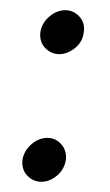

<svg xmlns="http://www.w3.org/2000/svg" viewBox="-20 -356 215 376"><path d="M59 -293Q57 -274 68.5 -262Q80 -250 96 -250Q112 -250 127 -262Q142 -274 144 -293Q147 -311 135.5 -323.5Q124 -336 108 -336Q91 -336 76.5 -323.5Q62 -311 59 -293ZM24 -43Q22 -24 33.5 -12Q45 0 61 0Q77 0 91.5 -12Q106 -24 109 -43Q111 -61 100 -73.5Q89 -86 73 -86Q56 -86 41.5 -73.5Q27 -61 24 -43Z"/></svg>

Font: Josefin Slab Thin SemiBold
Style: Italic
Weight: 600
Italic angle: -12°
Version: Version 2.000